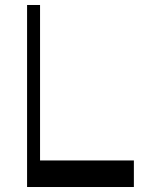

<svg xmlns="http://www.w3.org/2000/svg" viewBox="-20 -750 574 770"><path d="M88.6 0V-730H140.6V0ZM118.7 0V-106.5H516.9V0Z"/></svg>

Font: Savate ExtraLight
Style: Regular
Weight: 200
Designer: Max Esnée
Foundry: Plomb Type
Version: Version 2.000